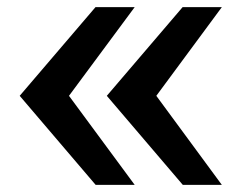

<svg xmlns="http://www.w3.org/2000/svg" viewBox="-20 -518 677 538"><path d="M357.4 0H248L35.2 -249.5L247.6 -498H357.4L173.3 -249.5ZM601.6 0H492.2L279.3 -249.5L491.7 -498H601.6L418 -249.5Z"/></svg>

Font: Kanchenjunga
Style: Bold
Weight: 700
Designer: Becca Hirsbrunner Spalinger
Foundry: SIL International
Version: Version 2.001